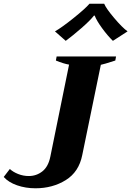

<svg xmlns="http://www.w3.org/2000/svg" viewBox="-40 -1004 707 1034"><path d="M256 -835Q293 -856 356.5 -907Q420 -958 442 -984H521Q531 -959 574.5 -907.5Q618 -856 647 -835L568 -784Q540 -811 510 -852Q480 -893 470 -920H466Q446 -894 399 -853Q352 -812 314 -784ZM-20 -51 13 -94Q30 -78 57.5 -67Q85 -56 115 -56Q156 -56 188 -81Q220 -106 231 -160L332 -656Q302 -661 261 -678L265 -700H585L581 -678Q516 -657 503 -655L403 -169Q385 -78 314 -34Q243 10 151 10Q98 10 52 -6Q6 -22 -20 -51Z"/></svg>

Font: Trirong ExtraBold
Style: Italic
Weight: 800
Italic angle: -12°
Designer: Katatrad Team
Foundry: CadsonDemak
Version: Version 1.001